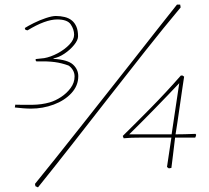

<svg xmlns="http://www.w3.org/2000/svg" viewBox="-20 -721 902 829"><path d="M114 -252Q98 -252 79.5 -253.5Q61 -255 44 -257L46 -269Q80 -268 120 -268.5Q160 -269 195 -279Q219 -286 243.5 -302Q268 -318 285 -341Q302 -364 302 -391Q302 -406 294.5 -418.5Q287 -431 276 -438Q246 -449 216 -453Q186 -457 137 -456L134 -460V-466L171 -470Q199 -475 229 -491Q259 -507 279.5 -528.5Q300 -550 300 -571Q300 -594 285.5 -615.5Q271 -637 227 -637Q176 -637 99 -590L90 -592L87 -600Q101 -609 126 -621.5Q151 -634 178 -643Q205 -652 221 -652Q241 -652 259.5 -647.5Q278 -643 291 -632Q303 -622 310 -605.5Q317 -589 317 -564Q317 -548 300 -527Q283 -506 258.5 -489.5Q234 -473 211 -469V-467Q273 -463 295.5 -442Q318 -421 318 -392Q318 -351 288.5 -319Q259 -287 212 -269.5Q165 -252 114 -252ZM144 88 133 83 131 73Q170 25 220 -37.5Q270 -100 326 -171Q382 -242 440.5 -316Q499 -390 554.5 -460.5Q610 -531 658.5 -593Q707 -655 744 -701H758L760 -689Q688 -603 608.5 -502.5Q529 -402 447.5 -297.5Q366 -193 288.5 -94Q211 5 144 88ZM709 6 701 0 720 -127Q650 -127 596 -127Q542 -127 514 -124L510 -134Q564 -187 630.5 -254.5Q697 -322 761 -395H768L775 -390Q772 -371 767 -337Q762 -303 756.5 -264.5Q751 -226 746 -192.5Q741 -159 738 -141Q756 -141 777.5 -141.5Q799 -142 824 -143L827 -139Q827 -137 825.5 -133Q824 -129 823 -127H736Q731 -82 727 -52Q723 -22 720 4ZM538 -141H721L754 -362Q708 -313 649.5 -253Q591 -193 538 -141Z"/></svg>

Font: Labrada Thin
Style: Italic
Weight: 100
Italic angle: -7°
Designer: Mercedes Jáuregui
Foundry: Omnibus-Type Team
Version: Version 1.000; ttfautohint (v1.8.4.7-5d5b)